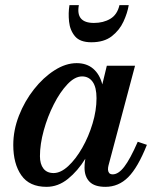

<svg xmlns="http://www.w3.org/2000/svg" viewBox="-20 -715 608 745"><path d="M286 -695Q273 -626 344.5 -626Q381 -626 408 -642Q435 -658 443.5 -695H479.5Q474.5 -664.5 459 -631Q443.5 -597.5 413.5 -574.2Q383.5 -551 334.5 -551Q290.5 -551 271 -574.2Q251.5 -597.5 248 -631Q244.5 -664.5 249.5 -695ZM550 -153Q515 -65 477.5 -27.5Q440 10 389 10Q347 10 327.5 -9.8Q308 -29.5 308 -64.5Q308 -80 310 -91.5L311 -99Q282 -52 243.8 -21Q205.5 10 160.5 10Q94 10 62.8 -34.8Q31.5 -79.5 31.5 -152.5Q31.5 -210 53.5 -266.2Q75.5 -322.5 111.8 -368.5Q148 -414.5 191.5 -442.2Q235 -470 277.5 -470Q316.5 -470 341.8 -448.2Q367 -426.5 377 -387.5L394.5 -460H504L401 -73Q399 -65.5 399 -57.5Q399 -50 403.2 -44.2Q407.5 -38.5 417.5 -38.5Q439.5 -38.5 462.2 -68Q485 -97.5 514.5 -165ZM354.5 -334Q354.5 -376.5 339.5 -397.5Q324.5 -418.5 298.5 -418.5Q270.5 -418.5 241.8 -388.2Q213 -358 188.8 -310.2Q164.5 -262.5 149.8 -209Q135 -155.5 135 -109Q135 -78.5 148.5 -61Q162 -43.5 188 -43.5Q215.5 -43.5 244.8 -70.5Q274 -97.5 299 -141.2Q324 -185 339.2 -235.8Q354.5 -286.5 354.5 -334Z"/></svg>

Font: Bodoni* 06pt Medium
Style: Italic
Weight: 500
Italic angle: -13°
Version: Version 2.3